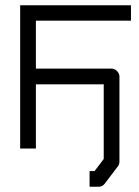

<svg xmlns="http://www.w3.org/2000/svg" viewBox="-20 -617 532 733"><path d="M117 -50H57V-597H480V-538H117V-355H406Q418.5 -355 427.2 -345.2Q436 -335.5 436 -325V0Q436 10 430 18L380 84Q371 96 356 96H322V66V36H341L376 -10V-295H117Z"/></svg>

Font: IBM 3270 Semi-Condensed
Style: Condensed
Weight: 400
Monospace: yes
Version: Version 2.3.1